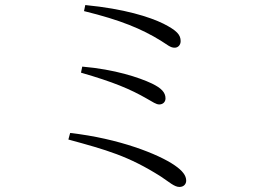

<svg xmlns="http://www.w3.org/2000/svg" viewBox="-20 -735 1040 761"><path d="M696 -572C696 -597 681 -614 628 -641C573 -668 473 -700 318 -715L313 -691C460 -655 542 -620 617 -574C643 -558 656 -545 673 -546C685 -546 696 -556 696 -572ZM306 -471 301 -447C429 -410 496 -382 562 -344C585 -331 599 -321 611 -321C626 -321 636 -331 636 -345C636 -369 619 -386 582 -404C531 -428 435 -460 306 -471ZM258 -208 251 -182C401 -141 489 -117 618 -35C650 -14 671 6 691 6C709 6 718 -6 718 -19C718 -39 704 -58 672 -80C608 -124 452 -186 258 -208Z"/></svg>

Font: Kiri Minchoo Light
Style: Regular
Weight: 300
Designer: Ryoko NISHIZUKA 西塚涼子 (kana & ideographs); Frank Grießhammer (Latin, Greek & Cyrillic);
akenotsuki.com/eyeben/fonts/ (U+
Foundry: Adobe
akenotsuki.com/eyeben/fonts/
Version: Version 4.002;hotconv 1.0.119;makeotfexe 2.5.65604